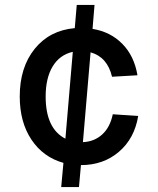

<svg xmlns="http://www.w3.org/2000/svg" viewBox="-20 -746 640 778"><path d="M228 12 237 -86Q155 -109 107.5 -180Q60 -251 60 -355Q60 -473 120.5 -548Q181 -623 283 -632L291 -726H363L355 -629Q428 -617 476 -568Q524 -519 537 -441L434 -435Q415 -515 347 -534L316 -170Q362 -172 394 -201Q426 -230 437 -283L540 -276Q525 -185 462 -131Q399 -77 308 -77L300 12ZM165 -355Q165 -225 245 -184L275 -536Q222 -524 193.5 -477Q165 -430 165 -355Z"/></svg>

Font: Txt Mono Medium
Style: Regular
Weight: 500
Monospace: yes
Designer: Open Source
Foundry: XRLN
Version: Version 1.0